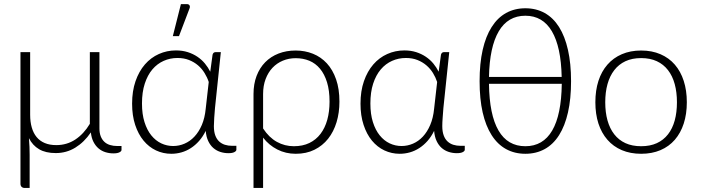

<svg xmlns="http://www.w3.org/2000/svg" viewBox="-20 -756 3478 952"><path d="M129.5 -497.5V-187Q129.5 -152 137.5 -124Q145.5 -96 161.5 -76.5Q177.5 -57 201.8 -46.8Q226 -36.5 259 -36.5Q311.5 -36.5 353.5 -64.2Q395.5 -92 425.5 -142V-497.5H473V-119Q473 -96.5 479.5 -80Q486 -63.5 497.5 -52.8Q509 -42 525.5 -37Q542 -32 561.5 -32H582.5V-12.5Q582.5 -6 572.2 -0.8Q562 4.5 542.5 4.5Q521.5 4.5 502.5 -1.5Q483.5 -7.5 468.5 -20.2Q453.5 -33 443.5 -52.5Q433.5 -72 430.5 -99.5Q397.5 -51 353.5 -24Q309.5 3 256.5 3Q206.5 3 174 -16Q141.5 -35 123.5 -71Q125.5 -49.5 126.2 -27.8Q127 -6 127 12V176H103Q93 176 87.2 170.5Q81.5 165 81.5 155V-497.5Z M635 0ZM1112.5 3.5Q1091.5 3.5 1072.2 -2.8Q1053 -9 1037.8 -22.2Q1022.5 -35.5 1012.5 -56.5Q1002.5 -77.5 1000 -107Q986 -78.5 967.2 -57.2Q948.5 -36 926.5 -21.8Q904.5 -7.5 879.8 -0.5Q855 6.5 829.5 6.5Q789 6.5 753.5 -10.2Q718 -27 691.8 -58.8Q665.5 -90.5 650.2 -136.8Q635 -183 635 -242Q635 -304.5 652 -353.5Q669 -402.5 698.5 -436.5Q728 -470.5 767.8 -488.2Q807.5 -506 852.5 -506Q884.5 -506 911 -497.5Q937.5 -489 959 -474.5Q980.5 -460 996.2 -440.8Q1012 -421.5 1022.5 -400.5L1034 -485Q1037.5 -497.5 1049 -497.5H1075L1046 -220.5Q1044 -195.5 1042.2 -171.8Q1040.5 -148 1040.5 -130.5Q1040.5 -104 1047.2 -85.2Q1054 -66.5 1066.2 -55Q1078.5 -43.5 1095 -38.2Q1111.5 -33 1131 -33H1152V-13.5Q1152 -7 1142 -1.8Q1132 3.5 1112.5 3.5ZM838.5 -32Q868 -32 895.2 -43.8Q922.5 -55.5 944.2 -78.8Q966 -102 980.8 -136.5Q995.5 -171 1000 -217L1015 -349.5Q1007.5 -372.5 994.2 -394Q981 -415.5 961.8 -432Q942.5 -448.5 917.2 -458.5Q892 -468.5 860 -468.5Q823.5 -468.5 791.5 -454.2Q759.5 -440 735.5 -411.8Q711.5 -383.5 697.8 -341.2Q684 -299 684 -243Q684 -190 696.5 -150.5Q709 -111 730.2 -84.8Q751.5 -58.5 779.5 -45.2Q807.5 -32 838.5 -32ZM837 -577 877 -735.5H907.5Q916 -735.5 919.8 -729.2Q923.5 -723 919.5 -713.5L867.5 -577Z M1237 -289.5Q1237 -339.5 1252.2 -379.5Q1267.5 -419.5 1295 -447.5Q1322.5 -475.5 1361 -490.5Q1399.5 -505.5 1446 -505.5Q1492 -505.5 1531.8 -489.5Q1571.5 -473.5 1600.8 -441.8Q1630 -410 1646.5 -362.5Q1663 -315 1663 -252Q1663 -197.5 1648.8 -150.2Q1634.5 -103 1607 -68.2Q1579.5 -33.5 1539.2 -13.5Q1499 6.5 1446.5 6.5Q1396.5 6.5 1355 -14.8Q1313.5 -36 1284.5 -73.5V176H1237ZM1284.5 -119Q1314 -74 1353 -52.5Q1392 -31 1437 -31Q1481 -31 1514 -47Q1547 -63 1569.2 -92.2Q1591.5 -121.5 1602.8 -162.2Q1614 -203 1614 -252Q1614 -307.5 1601.5 -348Q1589 -388.5 1566.8 -415.2Q1544.5 -442 1513.8 -454.8Q1483 -467.5 1446 -467.5Q1412 -467.5 1382.5 -455.2Q1353 -443 1331.2 -420Q1309.5 -397 1297 -364Q1284.5 -331 1284.5 -289.5Z M2245 3.5Q2224 3.5 2204.8 -2.8Q2185.5 -9 2170.2 -22.2Q2155 -35.5 2145 -56.5Q2135 -77.5 2132.5 -107Q2118.5 -78.5 2099.8 -57.2Q2081 -36 2059 -21.8Q2037 -7.5 2012.2 -0.5Q1987.5 6.5 1962 6.5Q1921.5 6.5 1886 -10.2Q1850.5 -27 1824.2 -58.8Q1798 -90.5 1782.8 -136.8Q1767.5 -183 1767.5 -242Q1767.5 -304.5 1784.5 -353.5Q1801.5 -402.5 1831 -436.5Q1860.5 -470.5 1900.2 -488.2Q1940 -506 1985 -506Q2017 -506 2043.5 -497.5Q2070 -489 2091.5 -474.5Q2113 -460 2128.8 -440.8Q2144.5 -421.5 2155 -400.5L2166.5 -485Q2170 -497.5 2181.5 -497.5H2207.5L2178.5 -220.5Q2176.5 -195.5 2174.8 -171.8Q2173 -148 2173 -130.5Q2173 -104 2179.8 -85.2Q2186.5 -66.5 2198.8 -55Q2211 -43.5 2227.5 -38.2Q2244 -33 2263.5 -33H2284.5V-13.5Q2284.5 -7 2274.5 -1.8Q2264.5 3.5 2245 3.5ZM1971 -32Q2000.5 -32 2027.8 -43.8Q2055 -55.5 2076.8 -78.8Q2098.5 -102 2113.2 -136.5Q2128 -171 2132.5 -217L2147.5 -349.5Q2140 -372.5 2126.8 -394Q2113.5 -415.5 2094.2 -432Q2075 -448.5 2049.8 -458.5Q2024.5 -468.5 1992.5 -468.5Q1956 -468.5 1924 -454.2Q1892 -440 1868 -411.8Q1844 -383.5 1830.2 -341.2Q1816.5 -299 1816.5 -243Q1816.5 -190 1829 -150.5Q1841.5 -111 1862.8 -84.8Q1884 -58.5 1912 -45.2Q1940 -32 1971 -32Z M2585 -715Q2638.5 -715 2680.8 -691.5Q2723 -668 2752 -622Q2781 -576 2796.2 -508.5Q2811.5 -441 2811.5 -353.5Q2811.5 -265.5 2796.2 -198.5Q2781 -131.5 2752 -85.8Q2723 -40 2680.8 -16.8Q2638.5 6.5 2585 6.5Q2531.5 6.5 2489.2 -16.8Q2447 -40 2417.8 -85.8Q2388.5 -131.5 2373.2 -198.5Q2358 -265.5 2358 -353.5Q2358 -441 2373.2 -508.5Q2388.5 -576 2417.8 -622Q2447 -668 2489.2 -691.5Q2531.5 -715 2585 -715ZM2585 -31Q2672.5 -31 2718 -108.8Q2763.5 -186.5 2765.5 -340.5H2404.5Q2406.5 -186.5 2451.8 -108.8Q2497 -31 2585 -31ZM2585 -678Q2498.5 -678 2453 -600.8Q2407.5 -523.5 2404.5 -374.5H2765Q2762 -523.5 2716.5 -600.8Q2671 -678 2585 -678Z M3159 -505.5Q3212.5 -505.5 3254.8 -487.2Q3297 -469 3326 -435.5Q3355 -402 3370.2 -354.8Q3385.5 -307.5 3385.5 -249Q3385.5 -190.5 3370.2 -143.5Q3355 -96.5 3326 -63Q3297 -29.5 3254.8 -11.5Q3212.5 6.5 3159 6.5Q3105.5 6.5 3063.2 -11.5Q3021 -29.5 2991.8 -63Q2962.5 -96.5 2947.2 -143.5Q2932 -190.5 2932 -249Q2932 -307.5 2947.2 -354.8Q2962.5 -402 2991.8 -435.5Q3021 -469 3063.2 -487.2Q3105.5 -505.5 3159 -505.5ZM3159 -31Q3203.5 -31 3236.8 -46.2Q3270 -61.5 3292.2 -90Q3314.5 -118.5 3325.5 -158.8Q3336.5 -199 3336.5 -249Q3336.5 -298.5 3325.5 -339Q3314.5 -379.5 3292.2 -408.2Q3270 -437 3236.8 -452.5Q3203.5 -468 3159 -468Q3114.5 -468 3081.2 -452.5Q3048 -437 3025.8 -408.2Q3003.5 -379.5 2992.2 -339Q2981 -298.5 2981 -249Q2981 -199 2992.2 -158.8Q3003.5 -118.5 3025.8 -90Q3048 -61.5 3081.2 -46.2Q3114.5 -31 3159 -31Z"/></svg>

Font: Lato Light
Style: Regular
Weight: 300
Designer: Lukasz Dziedzic
Foundry: tyPoland Lukasz Dziedzic
Version: Version 2.007; 2014-02-27